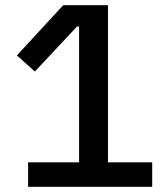

<svg xmlns="http://www.w3.org/2000/svg" viewBox="-20 -718 640 738"><path d="M565 0H88V-94H284V-616H276L114 -443L45 -505L223 -698H395V-94H565Z"/></svg>

Font: IBM Plex Sans KR Medm
Style: Regular
Weight: 500
Designer: Mike Abbink; Paul van der Laan; Pieter van Rosmalen; Wujin Sim; Chorong Kim; Dohee Lee;
Foundry: Sandoll Inc.
Version: Version 1.003